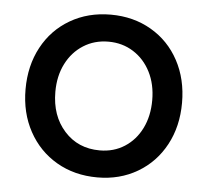

<svg xmlns="http://www.w3.org/2000/svg" viewBox="-43 -558 667 616"><g transform="rotate(5 290.0 -250.0)"><path d="M38 -250Q38 -326 70 -385.5Q102 -445 159.5 -478.5Q217 -512 290 -512Q363 -512 420.5 -478.5Q478 -445 510 -385.5Q542 -326 542 -250Q542 -174 510 -114.5Q478 -55 421 -21.5Q364 12 292 12Q218 12 160.5 -21.5Q103 -55 70.5 -114.5Q38 -174 38 -250ZM292 -75Q337 -75 372 -97.5Q407 -120 426.5 -159.5Q446 -199 446 -250Q446 -301 426 -340.5Q406 -380 370.5 -402.5Q335 -425 290 -425Q245 -425 209.5 -402.5Q174 -380 154 -340.5Q134 -301 134 -250Q134 -173 178 -124Q222 -75 292 -75Z"/></g></svg>

Font: Oak Sans Medium
Style: Regular
Weight: 500
Designer: Erik Kennedy, Walven
Foundry: Erik Kennedy, Walven
Version: Version 1.000